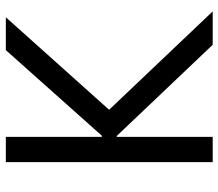

<svg xmlns="http://www.w3.org/2000/svg" viewBox="-66 -694 760 668"><g transform="rotate(-90 314.0 -360.0)"><path d="M84 -719.7H171.9V-385.7H175.8L473.6 -719.7H587.9L266.1 -360.4L608.4 0H492.2L174.8 -334H171.9V0H84Z"/></g></svg>

Font: Reddit Sans Fudge
Style: Regular
Weight: 400
Designer: Stephen Hutchings
Foundry: Reddit
Version: Version 1.011